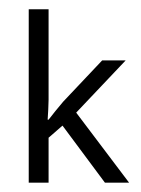

<svg xmlns="http://www.w3.org/2000/svg" viewBox="-20 -391 301 411"><path d="M84 -177.2Q84 -169.4 83.3 -156.7Q82.5 -144 82 -134.8H84Q88.4 -140.6 98.6 -153.3Q108.9 -166 115.2 -173.3L198.7 -261.7H249L143.1 -149.9L256.3 0H204.6L113.8 -122.1L84 -96.2V0H41.5V-371.1H84Z"/></svg>

Font: NotoSansOldHungarianUI
Style: Regular
Weight: 400
Designer: Monotype Design Team
Foundry: Monotype Imaging Inc.
Version: Version 1001.000; ttfautohint (v1.8.4.7-5d5b)